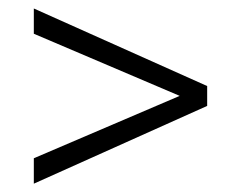

<svg xmlns="http://www.w3.org/2000/svg" viewBox="-20 -550 558 457"><path d="M407.7 -321.8 60.5 -469.7V-529.8L473.1 -345.2V-297.9L60.5 -112.8V-173.3Z"/></svg>

Font: Vazir Thin
Style: Thin
Weight: 100
Designer: Saber Rastikerdar
Foundry: Saber Rastikerdar
Version: Version 30.0.0